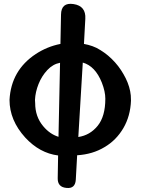

<svg xmlns="http://www.w3.org/2000/svg" viewBox="-20 -798 723 988"><path d="M322 169Q276 165 277 119L279 2Q184 -10 110 -90Q29 -179 29 -284Q37 -436 164 -520Q193 -539 224.5 -552Q256 -565 291 -572L294 -723Q295 -787 359 -777Q423 -767 419 -701L412 -572Q434 -568 455.5 -560.5Q477 -553 497 -540Q538 -515 572 -477Q589 -458 602.5 -437.5Q616 -417 627 -395Q649 -350 653 -307L654 -280Q651 -201 615 -139Q578 -76 518 -41Q457 -4 377 1L370 127Q367 174 322 169ZM383 -93Q443 -102 482.5 -150.5Q522 -199 522 -290Q522 -327 504 -373Q470 -458 406 -476ZM281 -94 289 -475Q252 -468 223.5 -437.5Q195 -407 178.5 -366Q162 -325 160 -284L161 -267Q161 -198 202 -149Q236 -108 281 -94Z"/></svg>

Font: MaokenZhuyuanTi
Style: Regular
Weight: 400
Designer: Fontworks Inc & LongZhuTi team: ZERO子、时光羊、荆南、频凡、刘鹏、Little White Dog、帆影Magmeta、奈白不弍、白日月球、ChaoTawei、雨三（排名不分先后）
Version: Version 1.000; 20230222